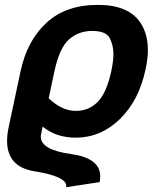

<svg xmlns="http://www.w3.org/2000/svg" viewBox="-20 -551 661 795"><path d="M253.9 224.1 254.4 218.8Q254.4 179.2 122.6 158.2Q9.3 140.1 9.3 32.2Q9.3 6.3 16.1 -25.4L64.9 -254.9Q91.8 -382.3 172.1 -456.5Q252.4 -530.8 384.8 -530.8Q510.3 -530.8 559.6 -459.5Q592.3 -412.6 592.3 -343.8Q592.3 -307.6 583 -265.1Q555.7 -134.8 476.3 -57.9Q397 19 293.9 19Q211.9 19 156.7 -26.9L150.4 3.9Q148.9 9.8 148.9 15.1Q148.9 69.8 274.9 86.9Q395 104 395 179.2Q395 190.4 392.6 203.1ZM294.4 -91.8Q347.2 -91.8 384.3 -128.9Q421.4 -166 440.9 -256.8Q449.7 -297.9 449.7 -328.6Q449.7 -361.8 434.8 -392.3Q419.9 -422.9 361.8 -422.9Q305.2 -422.9 265.6 -387.7Q226.1 -352.5 205.1 -254.9L181.6 -144Q236.3 -91.8 294.4 -91.8Z"/></svg>

Font: Cadman
Style: Bold Italic
Weight: 700
Italic angle: -12°
Designer: Paul James MIller
Foundry: High-Logic / Made with FontCreator
Version: Version 2.114;March 28, 2021;FontCreator 13.0.0.2683 64-bit